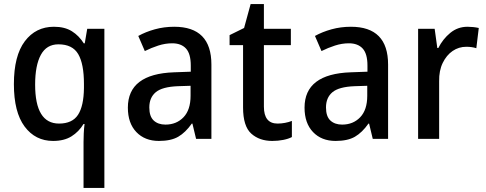

<svg xmlns="http://www.w3.org/2000/svg" viewBox="-20 -680 2377 940"><path d="M389 15Q389 -3 390 -26.5Q391 -50 394 -73H389Q366 -35 330 -12.5Q294 10 240 10Q153 10 100.5 -60.5Q48 -131 48 -268Q48 -407 101.5 -478Q155 -549 244 -549Q297 -549 332 -527Q367 -505 390 -468H395L407 -539H491V240H389ZM269 -75Q334 -75 362 -118Q390 -161 391 -249V-269Q391 -367 363 -415Q335 -463 266 -463Q208 -463 180 -411.5Q152 -360 152 -266Q152 -75 269 -75Z M833 -549Q1015 -549 1015 -364V0H940L922 -75H919Q888 -31 852.5 -10.5Q817 10 758 10Q689 10 647.5 -33.5Q606 -77 606 -153Q606 -318 832 -326L914 -329V-359Q914 -417 890.5 -442.5Q867 -468 823 -468Q789 -468 755 -457Q721 -446 689 -430L657 -504Q693 -524 738 -536.5Q783 -549 833 -549ZM851 -258Q774 -255 742.5 -228.5Q711 -202 711 -154Q711 -110 732.5 -90Q754 -70 790 -70Q844 -70 878.5 -106Q913 -142 913 -211V-260Z M1339 -75Q1357 -75 1375.5 -78.5Q1394 -82 1409 -88V-9Q1392 0 1366.5 5Q1341 10 1313 10Q1250 10 1210 -26Q1170 -62 1170 -154V-459H1104V-508L1175 -543L1207 -660H1272V-539H1404V-459H1272V-158Q1272 -75 1339 -75Z M1698 -549Q1880 -549 1880 -364V0H1805L1787 -75H1784Q1753 -31 1717.5 -10.5Q1682 10 1623 10Q1554 10 1512.5 -33.5Q1471 -77 1471 -153Q1471 -318 1697 -326L1779 -329V-359Q1779 -417 1755.5 -442.5Q1732 -468 1688 -468Q1654 -468 1620 -457Q1586 -446 1554 -430L1522 -504Q1558 -524 1603 -536.5Q1648 -549 1698 -549ZM1716 -258Q1639 -255 1607.5 -228.5Q1576 -202 1576 -154Q1576 -110 1597.5 -90Q1619 -70 1655 -70Q1709 -70 1743.5 -106Q1778 -142 1778 -211V-260Z M2269 -549Q2282 -549 2296.5 -547.5Q2311 -546 2324 -543L2312 -444Q2290 -451 2263 -451Q2226 -451 2196 -430.5Q2166 -410 2147.5 -372Q2129 -334 2130 -282V0H2027V-539H2108L2121 -445H2126Q2148 -489 2184.5 -519Q2221 -549 2269 -549Z"/></svg>

Font: Noto Sans Ethiopic SemiCondensed Medium
Style: Regular
Weight: 500
Width: 4
Designer: Monotype Design Team
Foundry: Monotype Imaging Inc.
Version: Version 2.102; ttfautohint (v1.8.4.7-5d5b)